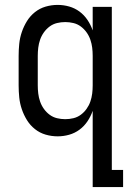

<svg xmlns="http://www.w3.org/2000/svg" viewBox="-20 -548 540 783"><path d="M246 -62Q263 -62 279.5 -66Q296 -70 309.5 -80Q323 -90 333 -104Q343 -118 348.5 -134Q354 -150 356 -166.5Q358 -183 358 -200V-320Q358 -337 356 -353.5Q354 -370 348.5 -386Q343 -402 333 -416Q323 -430 309.5 -440Q296 -450 279.5 -454Q263 -458 246 -458Q229 -458 212.5 -454Q196 -450 182.5 -440Q169 -430 159 -416Q149 -402 143.5 -386Q138 -370 136 -353.5Q134 -337 134 -320V-200Q134 -183 136 -166.5Q138 -150 143.5 -134Q149 -118 159 -104Q169 -90 182.5 -80Q196 -70 212.5 -66Q229 -62 246 -62ZM358 215V-96Q350 -73 336.5 -53Q323 -33 304 -19Q285 -5 262 1.5Q239 8 215 8Q190 8 166 1Q142 -6 122.5 -21.5Q103 -37 90 -58Q77 -79 69 -102.5Q61 -126 58.5 -150.5Q56 -175 56 -200V-320Q56 -345 58.5 -369.5Q61 -394 69 -417.5Q77 -441 90 -462Q103 -483 122.5 -498.5Q142 -514 166 -521Q190 -528 215 -528Q239 -528 262 -521.5Q285 -515 304 -501Q323 -487 336.5 -467Q350 -447 358 -424V-520H436V145H482V215Z"/></svg>

Font: Iosevka
Style: Regular
Weight: 400
Monospace: yes
Designer: Belleve Invis
Foundry: Belleve Invis
Version: Version 33.2.3; ttfautohint (v1.8.4)